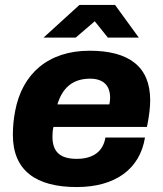

<svg xmlns="http://www.w3.org/2000/svg" viewBox="-20 -744 659 776"><path d="M156 -592H286L363 -658L416 -592H541L445 -724H301ZM290 12C444 12 545 -59 566 -188H406C397 -133 358 -102 290 -102C221 -102 192 -132 192 -192C192 -204 193 -219 196 -231H574C584 -281 587 -313 587 -339C587 -475 501 -539 342 -539C175 -539 69 -446 41 -294C35 -263 32 -231 32 -199C32 -55 125 12 290 12ZM212 -322C232 -388 273 -426 344 -426C395 -426 425 -401 425 -349C425 -341 424 -331 422 -322Z"/></svg>

Font: Archivo ExtraBold
Style: Italic
Weight: 800
Italic angle: -10°
Designer: Hector Gatti
Foundry: Omnibus-Type
Version: Version 2.001